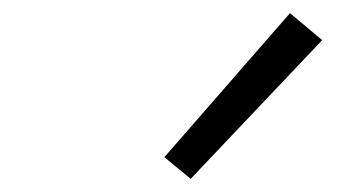

<svg xmlns="http://www.w3.org/2000/svg" viewBox="-20 -818 540 292"><path d="M270 -546 230 -579 421 -798 470 -757Z"/></svg>

Font: Iosevka Term Curly Light
Style: Italic
Weight: 300
Italic angle: -9°
Designer: Belleve Invis
Foundry: Belleve Invis
Version: Version 32.3.0